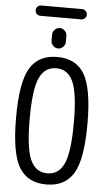

<svg xmlns="http://www.w3.org/2000/svg" viewBox="-66 -1073 632 1125"><g transform="rotate(5 250.0 -511.0)"><path d="M348.6 -606.4Q317.4 -673.8 250 -673.8Q182.6 -673.8 151.4 -606.4Q120.1 -539.1 120.1 -365.2Q120.1 -191.4 151.4 -123.5Q182.6 -55.7 250 -55.7Q317.4 -55.7 348.6 -123.5Q379.9 -191.4 379.9 -365.2Q379.9 -539.1 348.6 -606.4ZM410.2 -73.7Q360.4 9.8 250 9.8Q139.6 9.8 89.8 -73.7Q40 -157.2 40 -365.2Q40 -573.2 89.8 -656.7Q139.6 -740.2 250 -740.2Q360.4 -740.2 410.2 -656.7Q460 -573.2 460 -365.2Q460 -157.2 410.2 -73.7ZM370.1 -971.7H129.9Q117.2 -971.7 108.4 -980.5Q99.6 -989.3 99.6 -1002Q99.6 -1014.6 108.4 -1023.4Q117.2 -1032.2 129.9 -1032.2H370.1Q382.8 -1032.2 391.6 -1023.4Q400.4 -1014.6 400.4 -1002Q400.4 -989.3 391.6 -980.5Q382.8 -971.7 370.1 -971.7ZM208 -868.2Q208 -884.8 220.7 -897.5Q233.4 -910.2 250 -910.2Q266.6 -910.2 279.3 -897.5Q292 -884.8 292 -868.2V-832Q292 -815.4 279.3 -802.7Q266.6 -790 250 -790Q233.4 -790 220.7 -802.7Q208 -815.4 208 -832Z"/></g></svg>

Font: Rounded-X Mgen+ 1mn regular
Style: Regular
Weight: 400
Designer: [Source Han Sans]
Ryoko NISHIZUKA  (kana & ideographs); Paul D. Hunt (Latin, Greek & Cyrillic); Wenlong ZHANG  (bopomofo
Version: Version 1.059.20150602